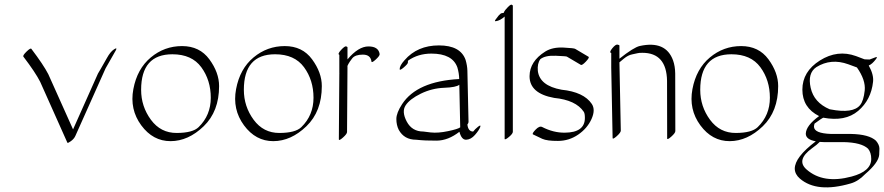

<svg xmlns="http://www.w3.org/2000/svg" viewBox="-20 -575 3799 825"><path d="M477.5 -358.4Q456.1 -319.8 433.6 -281.2L303.7 9.3Q297.9 22 284.4 31.7Q271 41.5 269.5 38.1L152.8 -223.1Q132.3 -263.7 80.6 -331.5Q76.7 -336.4 94 -353.3Q111.3 -370.1 114.7 -365.2Q166.5 -296.9 187.5 -256.3L293.9 -19L400.9 -258.8Q401.4 -259.8 413.1 -279.5Q424.8 -299.3 439.5 -325.9Q454.1 -352.5 469.7 -362.8Q485.4 -373 477.5 -358.4Z M921.4 -205.1Q921.4 -96.2 855.2 -32.5Q789.1 31.2 713.1 31.5Q637.2 31.7 586.9 -36.6Q536.6 -105 553 -192.1Q569.3 -279.3 627.9 -328.1Q686.5 -377 762.2 -377Q837.9 -377 879.6 -320.1Q921.4 -263.2 921.4 -205.1ZM720.7 -341.8Q586.4 -341.8 586.4 -189Q586.4 -117.7 628.4 -60.5Q670.4 -3.4 739.3 -3.7Q808.1 -3.9 833.5 -28.8Q885.7 -79.6 885.7 -155Q885.7 -230.5 845 -286.1Q804.2 -341.8 720.7 -341.8Z M1362.8 -205.1Q1362.8 -96.2 1296.6 -32.5Q1230.5 31.2 1154.5 31.5Q1078.6 31.7 1028.3 -36.6Q978 -105 994.4 -192.1Q1010.7 -279.3 1069.3 -328.1Q1127.9 -377 1203.6 -377Q1279.3 -377 1321 -320.1Q1362.8 -263.2 1362.8 -205.1ZM1162.1 -341.8Q1027.8 -341.8 1027.8 -189Q1027.8 -117.7 1069.8 -60.5Q1111.8 -3.4 1180.7 -3.7Q1249.5 -3.9 1274.9 -28.8Q1327.1 -79.6 1327.1 -155Q1327.1 -230.5 1286.4 -286.1Q1245.6 -341.8 1162.1 -341.8Z M1473.1 -319.8Q1520 -375.5 1563.2 -375.5Q1606.4 -375.5 1611.3 -342.8Q1612.3 -335.4 1594.7 -319.3Q1577.1 -303.2 1576.2 -310.5Q1572.3 -340.3 1539.1 -340.3Q1505.9 -340.3 1493.4 -324.2Q1481 -308.1 1477.1 -300.3Q1472.2 -291 1472.7 -290Q1473.1 -289.1 1473.1 -288.6L1471.2 -7.8Q1471.2 0.5 1453.6 16.1Q1436 31.7 1436 23.4L1438 -257.3Q1438 -258.3 1438.2 -260.3Q1438.5 -262.2 1438 -263.2V-339.4Q1429.2 -342.8 1445.6 -360.4Q1461.9 -377.9 1467.5 -375.7Q1473.1 -373.5 1473.1 -372.1Z M1982.4 25.4Q1962.9 25.4 1954.1 -8.8Q1905.8 28.8 1856.7 29.3Q1807.6 29.8 1768.1 25.4Q1716.8 25.4 1693.4 -17.1Q1683.1 -37.6 1683.1 -63.7Q1683.1 -89.8 1708 -127.9Q1772 -225.6 1953.1 -235.4Q1952.6 -260.7 1945.3 -285.2Q1924.3 -344.7 1833.5 -344.7Q1776.4 -344.7 1733.4 -314.5Q1732.4 -312 1732.7 -306.4Q1732.9 -300.8 1715.1 -285.4Q1697.3 -270 1697.3 -278.3Q1697.3 -293 1718.3 -316.4Q1773.4 -379.9 1866 -379.9Q1958.5 -379.9 1980.5 -317.9Q1987.8 -293 1988.3 -271.5L1993.2 -50.8Q1993.2 -46.4 1988.3 -40Q1991.7 -9.8 2013.2 -9.8Q2020.5 -19.5 2033.9 -30.3Q2047.4 -41 2043.5 -29.3Q2038.6 -15.6 2021 4.6Q2003.4 24.9 1982.4 25.4ZM1953.6 -210.9Q1940.9 -199.7 1888.4 -197.8Q1835.9 -195.8 1788.3 -172.6Q1740.7 -149.4 1722.9 -122.3Q1705.1 -95.2 1727.8 -52.5Q1750.5 -9.8 1799.3 -9.8Q1799.3 -9.8 1830.6 -5.9Q1862.3 -2.4 1905.3 -11.5Q1948.2 -20.5 1957.5 -27.8Z M2183.6 -8.8Q2183.6 -0.5 2167.2 13.2Q2150.9 26.9 2148.4 22.5V-503.9Q2128.9 -486.3 2110.4 -483.9Q2104 -482.9 2108.9 -490.2Q2113.8 -497.6 2122.3 -507.8Q2130.9 -518.1 2136.7 -518.6Q2142.6 -519 2144.5 -520Q2145.5 -522 2147 -525.9Q2148.4 -529.8 2161.4 -543.5Q2174.3 -557.1 2179 -554.7Q2183.6 -552.2 2183.6 -550.8Z M2309.6 -29.3Q2357.9 -4.4 2406.7 -4.9Q2493.2 -5.4 2493.2 -68.4Q2493.2 -87.9 2488.3 -94.7Q2454.6 -145 2361.3 -154.3Q2255.4 -173.3 2255.4 -247.6Q2255.9 -311.5 2322.8 -353.5Q2354 -373 2401.4 -370.6Q2448.7 -368.2 2452.1 -364.7L2508.8 -331.1Q2514.2 -328.1 2497.6 -310.5Q2481 -293 2475.6 -296.4L2418.5 -330.1Q2418 -330.1 2415.5 -331.8Q2413.1 -333.5 2367.9 -335.4Q2322.8 -337.4 2301.8 -320.8Q2288.1 -302.2 2291 -270.5Q2298.8 -206.5 2393.1 -189.5Q2488.3 -179.7 2522.9 -128.4Q2539.6 -103 2521.5 -63.2Q2503.4 -23.4 2464.4 3.4Q2425.3 30.3 2377.9 30.5Q2330.6 30.8 2310.1 21.5Q2289.6 12.2 2270 2.4Q2265.1 -1 2281.5 -18.1Q2297.9 -35.2 2309.6 -29.3Z M2606.4 -284.2V-347.2Q2596.2 -349.6 2610.8 -367.4Q2625.5 -385.3 2633.5 -383.3Q2641.6 -381.3 2641.6 -379.9V-322.8Q2703.1 -371.6 2729 -377.4Q2840.8 -401.9 2872.1 -315.4Q2880.9 -290.5 2881.3 -258.8L2881.8 -11.7Q2881.8 -3.4 2864.3 12.2Q2846.7 27.8 2846.7 19.5L2846.2 -227.5Q2844.2 -348.1 2740.2 -348.1Q2725.6 -348.1 2719.5 -346.4Q2713.4 -344.7 2696 -341.3Q2678.7 -337.9 2660.6 -323Q2642.6 -308.1 2641.6 -307.1L2647.5 -13.7Q2647.5 -5.4 2629.9 10.3Q2612.3 25.9 2612.3 17.6Z M3323.7 -205.1Q3323.7 -96.2 3257.6 -32.5Q3191.4 31.2 3115.5 31.5Q3039.6 31.7 2989.3 -36.6Q2939 -105 2955.3 -192.1Q2971.7 -279.3 3030.3 -328.1Q3088.9 -377 3164.6 -377Q3240.2 -377 3282 -320.1Q3323.7 -263.2 3323.7 -205.1ZM3123 -341.8Q2988.8 -341.8 2988.8 -189Q2988.8 -117.7 3030.8 -60.5Q3072.8 -3.4 3141.6 -3.7Q3210.4 -3.9 3235.8 -28.8Q3288.1 -79.6 3288.1 -155Q3288.1 -230.5 3247.3 -286.1Q3206.5 -341.8 3123 -341.8Z M3502.4 34.7Q3491.2 46.4 3469.2 62Q3399.4 112.8 3445.8 153.3Q3517.6 216.3 3639.2 183.6Q3723.6 161.1 3723.6 107.9Q3723.6 80.6 3710 64Q3681.6 37.1 3604.5 35.6H3519Q3510.3 35.2 3502.4 34.7ZM3395 149.9Q3395 100.6 3485.4 32.2Q3442.4 24.4 3442.4 -0.5Q3443.4 -35.2 3499.5 -76.2Q3427.7 -112.3 3427.7 -189.9Q3427.7 -267.6 3503.2 -315.2Q3578.6 -362.8 3658.2 -334L3694.3 -320.3Q3695.3 -320.3 3700.7 -319.8Q3706.1 -319.3 3716.8 -319.3L3741.2 -328.6Q3752.9 -333 3744.1 -321.3Q3727.5 -299.3 3712.9 -293.5Q3734.9 -253.9 3731.4 -223.6Q3723.1 -146 3667.5 -98.6Q3611.8 -51.3 3517.1 -69.3Q3516.1 -69.3 3505.9 -62.5Q3495.6 -55.7 3480 -43.9Q3478 -38.1 3477.5 -31.2Q3477.5 -2 3550.3 0.5H3635.7Q3714.4 2 3744.1 29.8Q3758.8 47.4 3758.8 63.7Q3758.8 80.1 3757.8 90.3Q3754.9 124 3697.3 173.3Q3668 204.1 3634.8 213.4Q3490.2 255.4 3417 192.4Q3395.5 173.8 3395 149.9ZM3662.1 -285.2 3625 -298.8Q3550.8 -325.7 3487.8 -286.6Q3449.2 -260.7 3463.4 -197.5Q3477.5 -134.3 3544.9 -105.5Q3544.9 -105.5 3545.4 -105.5Q3546.4 -105 3547.9 -105Q3645.5 -85.9 3675.8 -123.5Q3690.9 -142.1 3695.6 -186.5Q3700.2 -231 3662.1 -285.2Z"/></svg>

Font: ML-NILA01_NewLipi
Style: Regular
Weight: 400
Designer: CLT@C-DIT
Version: Version ML-NILA01_NewLipi 2.